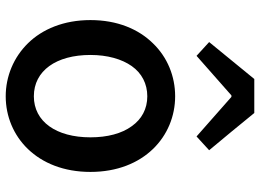

<svg xmlns="http://www.w3.org/2000/svg" viewBox="-136 -738 888 655"><g transform="rotate(90 307.5 -410.0)"><path d="M127 -62C175 -13 240 14 308 14C444 14 566 -92 566 -275C566 -458 444 -564 308 -564C240 -564 175 -538 127 -488C79 -439 48 -367 48 -275C48 -184 79 -111 127 -62ZM410 -416C435 -382 448 -333 448 -275C448 -158 394 -82 308 -82C221 -82 167 -158 167 -275C167 -333 181 -382 205 -416C229 -450 265 -469 308 -469C351 -469 386 -450 410 -416ZM428 -757 365 -834H307H249L123 -680L170 -637L305 -756H310L445 -637L492 -680Z"/></g></svg>

Font: GenSekiGothic2 TW M
Style: Regular
Weight: 500
Version: Version 2.100;PS 2.1;hotconv 16.6.51;makeotf.lib2.5.65220 DE